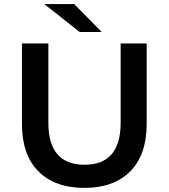

<svg xmlns="http://www.w3.org/2000/svg" viewBox="-20 -914 829 944"><path d="M87.9 -305.2V-700.2H217.8V-310.1Q217.8 -104 396 -104Q572.8 -104 573.2 -310.1V-700.2H701.2V-305.2Q701.2 -153.3 620.6 -71.8Q540 9.8 395 9.8Q250 9.8 168.9 -71.5Q87.9 -152.8 87.9 -305.2ZM197.8 -894H344.7L480 -756.8H371.6Z"/></svg>

Font: Montserrat SemiBold
Style: Regular
Weight: 600
Designer: Julieta Ulanovsky
Foundry: Julieta Ulanovsky
Version: Version 7.200